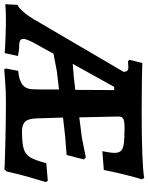

<svg xmlns="http://www.w3.org/2000/svg" viewBox="55 -777 702 908"><g transform="rotate(90 406.0 -323.0)"><path d="M374 -123 375 -157V-251L290 -241L206 -225L151 -125Q136 -95 136 -83Q136 -70 146 -66Q156 -62 186 -62L217 -57L203 6Q186 4 133.5 2Q81 0 44 0Q20 0 -0.5 1Q-21 2 -28 3L-25 -55Q-16 -57 3.5 -77.5Q23 -98 42 -130L292 -557Q291 -569 286 -574Q281 -579 270 -579Q261 -579 252.5 -578Q244 -577 241 -577L235 -585L250 -645Q270 -644 334 -643Q398 -642 483 -642Q722 -642 794 -654L800 -643Q795 -628 781 -574.5Q767 -521 756 -463L667 -456Q668 -462 671.5 -481Q675 -500 675 -513Q675 -534 665.5 -544Q656 -554 631.5 -557.5Q607 -561 556 -561Q525 -561 514 -555Q503 -549 503 -533L507 -347L602 -359L697 -378L706 -368L685 -287L596 -280L508 -270L512 -143Q513 -107 527 -91.5Q541 -76 573 -76Q629 -76 655.5 -84Q682 -92 696 -115Q710 -138 724 -191L807 -198L813 -188Q808 -173 792 -118Q776 -63 763 -4L753 7Q754 6 640.5 3Q527 0 434 0Q385 0 338.5 3.5Q292 7 279 8L276 0L287 -58Q331 -62 351.5 -77.5Q372 -93 374 -123ZM377 -328 378 -512H363L254 -316L316 -321Z"/></g></svg>

Font: Alegreya SC
Style: Bold Italic
Weight: 700
Italic angle: -7°
Designer: Juan Pablo del Peral
Foundry: Huerta Tipografica
Version: Version 2.007; ttfautohint (v1.6)